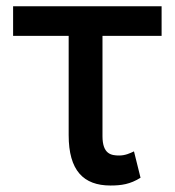

<svg xmlns="http://www.w3.org/2000/svg" viewBox="-20 -565 541 595"><path d="M480.8 -545.5H20.6V-453.8H192.8V-146.3C192.8 -36.6 238.6 9.9 322.4 9.9C355.8 9.9 383.5 6 415.5 -14.2L395.2 -95.9C383.2 -90.2 368.3 -83.1 349.4 -83.1C324.6 -83.1 297.6 -87.4 297.6 -143.1V-453.8H480.8Z"/></svg>

Font: Magic Ui Pro Medium
Style: Regular
Weight: 500
Designer: Stefan Endress, Andreas Faust
Version: Version 1.000;FEAKit 1.0